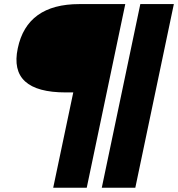

<svg xmlns="http://www.w3.org/2000/svg" viewBox="-20 -723 866 934"><path d="M238.8 190.4 336.4 -273.4H299.8Q21 -273.4 66.4 -487.8Q111.3 -703.1 365.7 -703.1H589.4L401.9 190.4ZM475.1 190.4 662.6 -703.1H825.7L638.2 190.4Z"/></svg>

Font: Schibsted Grotesk ExtraBold
Style: Italic
Weight: 800
Italic angle: -12°
Designer: Bakken & Baeck AS, Henrik Kongsvoll
Foundry: Schibsted ASA
Version: Version 1.100; ttfautohint (v1.8.4.7-5d5b);gftools[0.9.25]